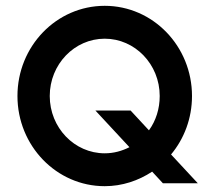

<svg xmlns="http://www.w3.org/2000/svg" viewBox="-20 -630 740 660"><path d="M151 -300C151 -409 236 -497 340 -497C444 -497 529 -409 529 -300C529 -256 516 -215 492 -182L429 -250H308L425 -124C399 -111 371 -103 340 -103C236 -103 151 -191 151 -300ZM40 -300C40 -129 174 10 340 10C400 10 456 -9 503 -40L540 0H660L568 -99C613 -153 640 -223 640 -300C640 -471 506 -610 340 -610C174 -610 40 -471 40 -300Z"/></svg>

Font: Gauge Heavy
Style: Bold
Weight: 900
Designer: Daniel Pimley
Foundry: Daniel Pimley
Version: Version 1.003;PS 001.001;hotconv 1.0.56